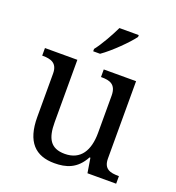

<svg xmlns="http://www.w3.org/2000/svg" viewBox="-139 -877 913 998"><g transform="rotate(20 317.5 -378.0)"><path d="M526.9 -108.9V-536.1H348.1V-494.1H351.1C396.5 -494.1 433.1 -484.4 433.1 -421.9V-215.8C433.1 -119.6 395 -54.2 307.1 -54.2C227.5 -54.2 202.1 -102.1 202.1 -190.9V-536.1H22.9V-494.1H25.9C70.3 -494.1 107.9 -484.4 107.9 -425.8V-186C107.9 -47.9 168 9.8 272.9 9.8C336.4 9.8 395 -6.3 435.1 -81.1H439.9L453.1 0H611.8V-42H608.9C563.5 -42 526.9 -50.3 526.9 -108.9ZM264.2 -606H302.2C354 -641.6 431.6 -718.8 458 -755.9V-766.1H351.1C330.6 -722.7 294.4 -657.2 264.2 -619.1Z"/></g></svg>

Font: The Erased English
Style: Regular
Weight: 400
Designer: Monotype Design team + ligartures altered by 180 Amsterdam
Foundry: Monotype Imaging Inc.
Version: Version 1.030;Glyphs 3.1.2 (3151)